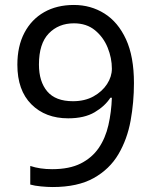

<svg xmlns="http://www.w3.org/2000/svg" viewBox="-20 -744 612 774"><path d="M520 -409Q520 -332 506.5 -257.5Q493 -183 457.5 -122.5Q422 -62 357.5 -26Q293 10 192 10Q172 10 145.5 7.5Q119 5 102 0V-75Q141 -62 190 -62Q260 -62 305.5 -85Q351 -108 378 -147.5Q405 -187 417 -239.5Q429 -292 431 -350H425Q403 -316 361.5 -291.5Q320 -267 255 -267Q163 -267 106.5 -323.5Q50 -380 50 -483Q50 -558 78.5 -612Q107 -666 158 -695Q209 -724 278 -724Q346 -724 401 -689.5Q456 -655 488 -585.5Q520 -516 520 -409ZM278 -650Q216 -650 176.5 -609Q137 -568 137 -484Q137 -415 170.5 -375.5Q204 -336 274 -336Q322 -336 357 -355.5Q392 -375 411.5 -405Q431 -435 431 -467Q431 -510 414 -552Q397 -594 363 -622Q329 -650 278 -650Z"/></svg>

Font: Noto Sans Tirhuta
Style: Regular
Weight: 400
Designer: Monotype Design Team
Foundry: Monotype Imaging Inc.
Version: Version 2.003; ttfautohint (v1.8.4.7-5d5b)